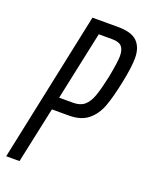

<svg xmlns="http://www.w3.org/2000/svg" viewBox="-132 -758 642 827"><g transform="rotate(20 189.0 -344.0)"><path d="M146 -688H263Q326 -688 352 -661.5Q378 -635 378 -587Q378 -546 363 -473Q348 -399 331.5 -354.5Q315 -310 282.5 -283.5Q250 -257 195 -257H117L62 0H1ZM300 -473Q314 -547 314 -572Q314 -602 301.5 -616Q289 -630 258 -630H196L129 -315H193Q226 -315 245 -331.5Q264 -348 275.5 -380.5Q287 -413 300 -473Z"/></g></svg>

Font: Saira Ultra Condensed
Style: Italic
Weight: 400
Width: 1
Italic angle: -12°
Designer: Hector Gatti with collaboration of the Omnibus-Type team
Foundry: Omnibus-Type
Version: Version 1.001; ttfautohint (v1.8)